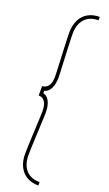

<svg xmlns="http://www.w3.org/2000/svg" viewBox="-190 -835 609 1070"><g transform="rotate(20 115.0 -300.0)"><path d="M200 200Q159.5 200 130.2 182.8Q101 165.5 85.5 134Q70 102.5 70 59Q70 45 71 17.2Q72 -10.5 73.5 -44.2Q75 -78 76.5 -110.2Q78 -142.5 79 -165.8Q80 -189 80 -195Q80 -235.5 66.5 -253.8Q53 -272 32 -272H30V-328H32Q52.5 -329 66.2 -346.8Q80 -364.5 80 -405Q80 -411 79 -434.2Q78 -457.5 76.5 -489.8Q75 -522 73.5 -555.8Q72 -589.5 71 -617.2Q70 -645 70 -659Q70 -702.5 85.5 -734.2Q101 -766 130.2 -783Q159.5 -800 200 -800V-780Q165 -780 140.5 -765.8Q116 -751.5 103 -724.5Q90 -697.5 90 -659Q90 -645.5 91 -617.8Q92 -590 93.5 -556.2Q95 -522.5 96.5 -490.2Q98 -458 99 -434.8Q100 -411.5 100 -405Q100 -364.5 86.8 -338.5Q73.5 -312.5 50 -307V-293Q73.5 -288 86.8 -261.8Q100 -235.5 100 -195Q100 -188.5 99 -165.2Q98 -142 96.5 -109.8Q95 -77.5 93.5 -43.8Q92 -10 91 17.8Q90 45.5 90 59Q90 97.5 103 124.5Q116 151.5 140.5 165.8Q165 180 200 180Z"/></g></svg>

Font: Big Shoulders Thin
Style: Regular
Weight: 100
Designer: Patric King
Foundry: XO Type Co
Version: Version 2.002